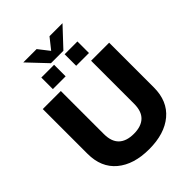

<svg xmlns="http://www.w3.org/2000/svg" viewBox="-264 -1070 1211 1211"><g transform="rotate(-45 342.0 -464.5)"><path d="M167 -939H286L343 -866L401 -939H517L398 -812H287ZM180 -791H294V-688H180ZM388 -791H502V-688H388ZM46 -245V-644H207V-260Q207 -193 241.5 -160Q276 -127 342 -127Q408 -127 442.5 -160Q477 -193 477 -260V-644H638V-245Q638 -123 558.5 -56.5Q479 10 342 10Q205 10 125.5 -56.5Q46 -123 46 -245Z"/></g></svg>

Font: Kanit SemiBold
Style: Regular
Weight: 600
Designer: Katatrad Team
Foundry: CadsonDemak
Version: Version 1.030